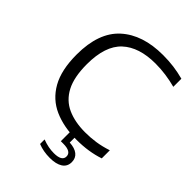

<svg xmlns="http://www.w3.org/2000/svg" viewBox="-269 -871 1201 1201"><g transform="rotate(45 331.0 -271.0)"><path d="M439.5 9Q326 9 241.2 -28.5Q156.5 -66 109.5 -149.2Q62.5 -232.5 62.5 -369Q62.5 -563 165 -656Q267.5 -749 447.5 -749Q499 -749 543.5 -743Q588 -737 633 -725V-653.5Q590 -665 544.5 -671.5Q499 -678 451.5 -678Q306.5 -678 228.5 -605.8Q150.5 -533.5 150.5 -371Q150.5 -257 186 -189.2Q221.5 -121.5 287.5 -91.8Q353.5 -62 444 -62Q492.5 -62 537.5 -68.8Q582.5 -75.5 633 -92V-20.5Q545 9 439.5 9ZM401 207.5Q343.5 207.5 296.5 188.5V148.5Q324.5 159 349.2 163.8Q374 168.5 398 168.5Q469 168.5 469 127Q469 84.5 397.5 84.5H376V-10H421.5V51Q467.5 53.5 492.5 73.2Q517.5 93 517.5 128.5Q517.5 167.5 486.8 187.5Q456 207.5 401 207.5Z"/></g></svg>

Font: Encode Sans Expanded
Style: Regular
Weight: 400
Width: 7
Designer: Multiple Designers
Foundry: Impallari Type
Version: Version 3.000; ttfautohint (v1.8.3) -l 8 -r 50 -G 200 -x 14 